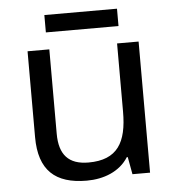

<svg xmlns="http://www.w3.org/2000/svg" viewBox="-50 -724 719 782"><g transform="rotate(-5 309.0 -333.5)"><path d="M457 -677H160V-606H457ZM533 -536H445V-257C445 -132 406 -63 287 -63C206 -63 168 -105 168 -191V-536H79V-185C79 -49 145 10 274 10C343 10 409 -15 444 -71H448L461 0H533Z"/></g></svg>

Font: Noto Sans Brahmi
Style: Regular
Weight: 400
Designer: Monotype Design Team
Foundry: Monotype Imaging Inc.
Version: Version 2.004